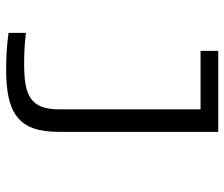

<svg xmlns="http://www.w3.org/2000/svg" viewBox="-74 -466 747 640"><g transform="rotate(90 300.0 -146.5)"><path d="M193 147C168 147 126 146 90 141V199C133 205 172 207 213 207C359 207 420 165 420 33V-500H150V-441H345V30C345 127 298 147 193 147Z"/></g></svg>

Font: LT Wave Mono Light
Style: Regular
Weight: 300
Designer: Daniel Lyons
Version: Version 2.5 (Glyphs App)